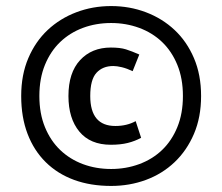

<svg xmlns="http://www.w3.org/2000/svg" viewBox="-20 -610 733 634"><path d="M50 -293Q50 -363 73.5 -418Q97 -473 137.5 -511Q178 -549 232 -569.5Q286 -590 347 -590Q408 -590 462 -569.5Q516 -549 556.5 -511Q597 -473 620.5 -418Q644 -363 644 -293Q644 -223 620.5 -168Q597 -113 556.5 -74.5Q516 -36 462 -16Q408 4 347 4Q279 4 224.5 -16Q170 -36 131 -74.5Q92 -113 71 -168Q50 -223 50 -293ZM110 -293Q110 -235 128.5 -190Q147 -145 179 -114.5Q211 -84 254 -68Q297 -52 347 -52Q396 -52 439.5 -68Q483 -84 515 -114.5Q547 -145 565.5 -190Q584 -235 584 -293Q584 -351 565.5 -396Q547 -441 515 -471.5Q483 -502 439.5 -518Q396 -534 347 -534Q297 -534 254 -518Q211 -502 179 -471.5Q147 -441 128.5 -396Q110 -351 110 -293ZM446 -155Q426 -144 402 -138Q378 -132 346 -132Q278 -132 242 -175.5Q206 -219 206 -293Q206 -370 244.5 -411.5Q283 -453 346 -453Q377 -453 396 -447Q415 -441 440 -430L418 -375Q399 -384 382.5 -388Q366 -392 354 -392Q319 -392 298.5 -369.5Q278 -347 278 -293Q278 -194 361 -194Q399 -194 428 -210Z"/></svg>

Font: PT Sans Narrow
Style: Regular
Weight: 400
Width: 3
Designer: A.Korolkova, O.Umpeleva, V.Yefimov
Foundry: ParaType Ltd
Version: Version 2.003W OFL